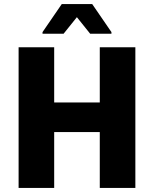

<svg xmlns="http://www.w3.org/2000/svg" viewBox="-20 -919 753 939"><path d="M71 0V-688H245V-418H468V-688H642V0H468V-273H245V0ZM188 -754V-762L282 -899H431L525 -762V-754H421L356 -835L291 -754Z"/></svg>

Font: Saira Thin
Style: Bold
Weight: 700
Version: Version 1.101